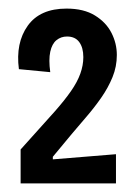

<svg xmlns="http://www.w3.org/2000/svg" viewBox="-20 -697 324 447"><path d="M28 -270V-349L107 -437Q130 -463 145 -484.5Q160 -506 167 -525.5Q174 -545 174 -564Q174 -586 164.5 -599Q155 -612 136 -612Q122 -612 111.5 -603.5Q101 -595 97 -576.5Q93 -558 97 -529L24 -536Q16 -597 44.5 -637Q73 -677 135 -677Q175 -677 201 -661Q227 -645 239.5 -620.5Q252 -596 252 -569Q252 -542 242 -517.5Q232 -493 216 -470Q200 -447 181.5 -425.5Q163 -404 147 -385L103 -332V-326L250 -338V-270Z"/></svg>

Font: Bricolage Grotesque 36pt Condensed
Style: Regular
Weight: 400
Width: 3
Designer: Mathieu Triay
Foundry: Atelier Triay
Version: Version 1.001;gftools[0.9.33.dev8+g029e19f]